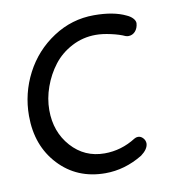

<svg xmlns="http://www.w3.org/2000/svg" viewBox="-69 -623 643 696"><g transform="rotate(-10 252.5 -274.5)"><path d="M315.9 -488.8Q268.6 -488.8 227.5 -467.3Q186.5 -445.8 159.9 -411.1Q133.3 -376.5 118.2 -334Q103 -291.5 103 -249Q103 -168.9 151.6 -114.5Q200.2 -60.1 273.9 -60.1Q335.4 -60.1 389.2 -94.2Q395.5 -98.1 402.8 -98.1Q413.1 -98.1 421.1 -89.4Q429.2 -80.6 429.2 -68.8Q428.2 -48.3 401.9 -28.8Q335.9 11.2 264.2 11.2Q160.2 11.2 93.5 -60.1Q26.9 -131.3 26.9 -241.2Q26.9 -324.2 64.9 -397.2Q103 -470.2 171.6 -515.1Q240.2 -560.1 321.8 -560.1Q394 -560.1 439 -538.1Q452.6 -532.2 460.9 -523.2Q469.2 -514.2 469.2 -504.9Q467.8 -486.3 457.5 -475.1Q447.3 -463.9 432.1 -463.9Q427.7 -463.9 421.9 -465.8Q401.9 -475.1 371.1 -481.9Q340.3 -488.8 315.9 -488.8Z"/></g></svg>

Font: BPreplay
Style: Italic
Weight: 400
Italic angle: -6°
Designer: Magenta/George Triantafyllakos
Foundry: Magenta/George Triantafyllakos
Version: Version 1.00